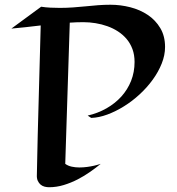

<svg xmlns="http://www.w3.org/2000/svg" viewBox="-20 -744 743 806"><path d="M402.8 -56.2Q383.3 -40 358.6 -22.7Q334 -5.4 306.2 9Q278.3 23.4 247.8 32.7Q217.3 42 186 42Q176.8 42 167.2 39.6Q157.7 37.1 150.4 31Q143.1 24.9 138.4 14.6Q133.8 4.4 134.8 -11.2Q134.8 -28.8 136.7 -101.6Q137.2 -132.3 138.4 -178.2Q139.6 -224.1 141.4 -289.1Q143.1 -354 145.5 -439.9Q147.9 -525.9 150.9 -637.2Q118.7 -633.3 87.6 -629.9Q56.6 -626.5 27.8 -624L152.8 -715.8Q170.9 -712.9 191.2 -711.9Q211.4 -710.9 231 -710.9Q259.8 -710.9 287.1 -712.9Q314.5 -714.8 340.6 -717.5Q366.7 -720.2 392.3 -722.2Q418 -724.1 443.8 -724.1Q485.8 -724.1 526.9 -713.6Q567.9 -703.1 600.3 -681.4Q632.8 -659.7 652.8 -626.2Q672.9 -592.8 672.9 -546.9Q672.9 -512.2 658.9 -477.3Q645 -442.4 621.3 -409.7Q597.7 -377 566.4 -348.1Q535.2 -319.3 500.7 -297.9Q466.3 -276.4 430.7 -263.2Q395 -250 362.8 -249L348.1 -258.8Q390.6 -268.6 426.8 -289.1Q462.9 -309.6 489.3 -338.6Q515.6 -367.7 530.3 -404.5Q544.9 -441.4 544.9 -483.9Q544.9 -513.7 536.1 -537.6Q527.3 -561.5 511.7 -580.1Q496.1 -598.6 475.3 -612.1Q454.6 -625.5 430.7 -634Q406.7 -642.6 381.1 -646.7Q355.5 -650.9 330.1 -650.9Q315.9 -650.9 301.5 -650.4Q287.1 -649.9 272.9 -648.9L253.9 -56.2Q265.1 -47.9 280.8 -44.4Q296.4 -41 313 -41Q329.6 -41 345.7 -43.2Q361.8 -45.4 374.5 -48.3Q389.6 -51.8 402.8 -56.2Z"/></svg>

Font: Eagle Lake
Style: Regular
Weight: 400
Designer: Astigmatic (AOETI)
Foundry: Astigmatic (AOETI)
Version: Version 1.000